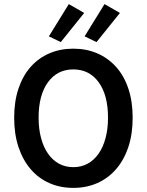

<svg xmlns="http://www.w3.org/2000/svg" viewBox="-20 -903 714 935"><path d="M337 12Q273 12 220 -11.5Q167 -35 129 -79.5Q91 -124 70 -187Q49 -250 49 -330Q49 -409 70 -471.5Q91 -534 129 -577Q167 -620 220 -643Q273 -666 337 -666Q401 -666 454 -643Q507 -620 545.5 -577Q584 -534 605 -471.5Q626 -409 626 -330Q626 -250 605 -187Q584 -124 545.5 -79.5Q507 -35 454 -11.5Q401 12 337 12ZM337 -89Q376 -89 407 -106Q438 -123 460 -154.5Q482 -186 494 -230.5Q506 -275 506 -330Q506 -440 460.5 -502.5Q415 -565 337 -565Q259 -565 213.5 -502.5Q168 -440 168 -330Q168 -275 180 -230.5Q192 -186 214 -154.5Q236 -123 267 -106Q298 -89 337 -89ZM218 -726 315 -883 390 -840 276 -698ZM392 -726 489 -883 564 -840 450 -698Z"/></svg>

Font: Giro Semibold
Style: Regular
Weight: 600
Designer: Paul D. Hunt
Foundry: Adobe Systems Incorporated
Version: Version 1.000;PS 1.0;hotconv 1.0.88;makeotf.lib2.5.647800